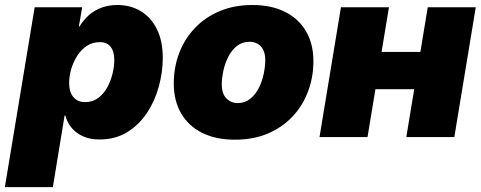

<svg xmlns="http://www.w3.org/2000/svg" viewBox="-52 -559 1962 783"><path d="M-32.2 204.1 89.4 -529.3H283.2L269.5 -450.7H272Q289.1 -479 312 -498.5Q335 -518.1 363.8 -528.3Q392.6 -538.6 426.3 -538.6Q480.5 -538.6 522.2 -513.4Q564 -488.3 587.9 -439.9Q611.8 -391.6 611.8 -322.8Q611.8 -265.6 595.9 -207Q580.1 -148.4 548.1 -99.6Q516.1 -50.8 467.5 -20.5Q418.9 9.8 353.5 9.8Q314.9 9.8 286.4 -3.2Q257.8 -16.1 239.7 -38.1Q221.7 -60.1 214.4 -87.9H211.4L163.6 204.1ZM294.4 -142.6Q325.7 -142.6 348.4 -159.4Q371.1 -176.3 385.5 -202.9Q399.9 -229.5 407 -259Q414.1 -288.6 414.1 -313.5Q414.1 -348.6 399.4 -367.9Q384.8 -387.2 355 -387.2Q325.7 -387.2 302.5 -372.1Q279.3 -356.9 263.2 -331.8Q247.1 -306.6 238.5 -277.6Q230 -248.5 230 -220.7Q230 -184.1 247.1 -163.3Q264.2 -142.6 294.4 -142.6Z M906.2 10.7Q828.1 10.7 772.2 -17.3Q716.3 -45.4 686.5 -96.9Q656.7 -148.4 656.7 -218.3Q656.7 -285.6 679.2 -343.8Q701.7 -401.9 743.9 -445.8Q786.1 -489.7 845.2 -514.2Q904.3 -538.6 977.1 -538.6Q1055.2 -538.6 1110.8 -510.5Q1166.5 -482.4 1196.3 -430.9Q1226.1 -379.4 1226.1 -309.6Q1226.1 -244.6 1204.6 -186.8Q1183.1 -128.9 1141.6 -84.5Q1100.1 -40 1040.8 -14.6Q981.4 10.7 906.2 10.7ZM917 -138.7Q946.8 -138.7 968.3 -156Q989.7 -173.3 1003.4 -200.2Q1017.1 -227.1 1023.4 -257.6Q1029.8 -288.1 1029.8 -314.5Q1029.8 -339.4 1021.2 -356Q1012.7 -372.6 998.3 -380.6Q983.9 -388.7 966.3 -388.7Q936 -388.7 914.6 -371.8Q893.1 -355 879.4 -328.1Q865.7 -301.3 859.1 -271.2Q852.5 -241.2 852.5 -214.4Q852.5 -176.8 871.3 -157.7Q890.1 -138.7 917 -138.7Z M1720.2 -347.2 1694.8 -195.3H1421.4L1446.8 -347.2ZM1534.2 -529.3 1446.8 0H1251L1338.4 -529.3ZM1888.2 -529.3 1800.8 0H1605L1692.4 -529.3Z"/></svg>

Font: Inter 24pt Black
Style: Italic
Weight: 900
Italic angle: -9.3988°
Designer: Rasmus Andersson
Foundry: rsms
Version: Version 4.001;git-66647c0bb